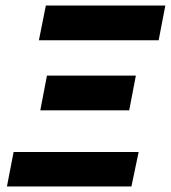

<svg xmlns="http://www.w3.org/2000/svg" viewBox="-20 -671 615 691"><path d="M5 0 29 -124H479L453 0ZM125 -274 149 -399H469L445 -274ZM120 -526 145 -651H575L551 -526Z"/></svg>

Font: Source Sans 3 ExtraBold
Style: Italic
Weight: 800
Italic angle: -11°
Version: Version 3.052;hotconv 1.1.0;makeotfexe 2.6.0